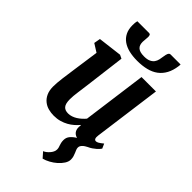

<svg xmlns="http://www.w3.org/2000/svg" viewBox="-311 -887 1232 1232"><g transform="rotate(45 304.5 -271.5)"><path d="M332 -617.7Q291.5 -617.7 257.8 -625.7Q224.1 -633.8 200 -650.9Q175.8 -668 162.6 -694.6Q149.4 -721.2 149.4 -757.8Q149.4 -767.6 150.1 -777.6Q150.9 -787.6 153.8 -798.3H260.3Q268.6 -798.3 271.5 -792Q274.4 -785.6 274.4 -775.9Q274.4 -764.6 272.7 -752.4Q271 -740.2 271 -729.5Q271 -715.3 274.4 -704.3Q277.8 -693.4 286.1 -685.3Q294.4 -677.2 308.3 -673.1Q322.3 -668.9 343.3 -668.9Q371.6 -668.9 388.4 -676.8Q405.3 -684.6 414.3 -697.3Q423.3 -710 426.8 -726.3Q430.2 -742.7 432.6 -759.8Q433.6 -767.1 435.1 -773.9Q436.5 -780.8 439.2 -786.1Q441.9 -791.5 445.6 -794.9Q449.2 -798.3 455.1 -798.3H545.9Q545.9 -794.4 545.7 -790.3Q545.4 -786.1 544.9 -782.2Q539.1 -738.3 522.2 -707.3Q505.4 -676.3 478.5 -656.2Q451.7 -636.2 414.8 -627Q377.9 -617.7 332 -617.7ZM67.4 -119.1Q67.4 -135.7 69.1 -156.5Q70.8 -177.2 73.7 -199.7Q76.7 -222.2 80.1 -245.6Q83.5 -269 86.4 -291.5L111.8 -469.7L56.6 -504.4L64.5 -547.9L227.1 -567.9L251.5 -556.2L217.8 -287.6Q212.4 -243.7 206.8 -205.3Q201.2 -167 201.2 -138.7Q201.2 -117.7 204.8 -103.5Q208.5 -89.4 215.8 -81.1Q223.1 -72.8 233.6 -69.1Q244.1 -65.4 257.8 -65.4Q273.4 -65.4 288.8 -70.6Q304.2 -75.7 318.1 -84.5Q332 -93.3 344.5 -104.5Q356.9 -115.7 367.2 -127.9L425.8 -564H556.6L494.6 -102.5Q489.7 -65.4 510.3 -65.4Q514.2 -65.4 518.3 -66.7Q522.5 -67.9 527.8 -70.8Q533.2 -73.7 540.5 -79.1Q547.9 -84.5 558.1 -92.8L572.3 -61Q569.8 -57.1 563.7 -49.8Q557.6 -42.5 548.1 -34.2Q538.6 -25.9 526.1 -17.3Q513.7 -8.8 499 -2.4Q491.7 1.5 484.1 6.1Q476.6 10.7 470.5 16.6Q464.4 22.5 460.4 29.3Q456.5 36.1 456.5 44.9Q456.5 53.7 460.2 62.7Q463.9 71.8 468.3 81.8Q472.7 91.8 476.3 103.8Q480 115.7 480 130.4Q480 149.9 467.3 169.7Q454.6 189.5 435.1 206.8Q415.5 224.1 392.1 236.8Q368.7 249.5 347.2 254.9L315.4 218.8Q324.7 215.3 334.5 207.8Q344.2 200.2 352.5 190.7Q360.8 181.2 366.2 170.2Q371.6 159.2 371.6 147.9Q371.6 138.2 369.4 130.9Q367.2 123.5 364.5 116Q361.8 108.4 359.6 98.9Q357.4 89.4 357.4 75.7Q357.4 52.2 372.3 34.9Q387.2 17.6 409.2 4.9Q383.8 -2.4 374 -21.7Q364.3 -41 369.6 -68.4L367.7 -71.3Q355 -56.2 338.6 -41.7Q322.3 -27.3 302 -15.9Q281.7 -4.4 256.8 2.7Q231.9 9.8 202.1 9.8Q177.2 9.8 153.3 3.4Q129.4 -2.9 110.4 -18.1Q91.3 -33.2 79.6 -57.9Q67.9 -82.5 67.4 -119.1Z"/></g></svg>

Font: Merriweather Bold
Style: Italic
Weight: 700
Italic angle: -7°
Designer: Eben Sorkin ( eben@eyebytes.com )
Foundry: Eben Sorkin ( eben@eyebytes.com )
Version: Version 1.5; ttfautohint (v0.97) -l 13 -r 13 -G 200 -x 24 -f